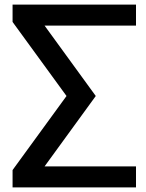

<svg xmlns="http://www.w3.org/2000/svg" viewBox="-20 -820 640 840"><path d="M35 0V-76L271 -400L35 -724V-800H575V-708H175L399 -400L175 -92H575V0Z"/></svg>

Font: Victor Mono
Style: Bold
Weight: 700
Monospace: yes
Designer: Rune Bjørnerås
Version: Version 1.561;gftools[0.9.30]